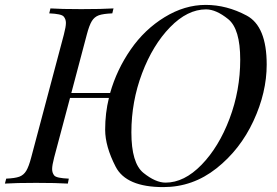

<svg xmlns="http://www.w3.org/2000/svg" viewBox="-52 -742 1120 776"><path d="M780.8 -704.1Q705.6 -704.1 635.5 -632.1Q565.4 -560.1 522.2 -445.8Q479 -331.5 479 -207Q479 -82.5 527.8 -43.2Q576.7 -3.9 617.2 -3.9Q692.4 -3.9 762.5 -75.9Q832.5 -147.9 875.7 -262.2Q918.9 -376.5 918.9 -501Q918.9 -625.5 870.1 -664.8Q821.3 -704.1 780.8 -704.1ZM1025.9 -481Q1025.9 -368.2 972.2 -252.7Q918.5 -137.2 822.8 -61.5Q727.1 14.2 607.9 14.2Q458 14.2 415.5 -68.1Q373 -150.4 373 -217.8Q373 -285.2 388.2 -346.2H231L167 -106Q158.7 -74.2 158.7 -58.6Q158.7 -43 167.5 -32.5Q176.3 -22 226.1 -20L222.2 0Q175.8 -2.9 93.8 -2.9Q11.7 -2.9 -32.2 0L-26.9 -20Q8.3 -21.5 25.9 -27.8Q43.5 -34.2 54 -51.5Q64.5 -68.8 74.2 -106L206.1 -602.1Q214.4 -633.8 214.4 -649.4Q214.4 -665 205.1 -675.5Q195.8 -686 147 -688L151.9 -708Q193.4 -705.1 276.4 -705.1Q359.4 -705.1 406.7 -708L401.9 -688Q365.2 -686.5 347.4 -680.2Q329.6 -673.8 319.1 -656.7Q308.6 -639.6 298.8 -602.1L236.3 -366.2H393.1Q419.9 -460.4 476.1 -541.7Q532.2 -623 613.3 -672.6Q694.3 -722.2 779.3 -722.2Q864.3 -722.2 945.1 -679Q1025.9 -635.7 1025.9 -481Z"/></svg>

Font: PlayfairDisplay-Italic
Style: Italic
Weight: 400
Italic angle: -14°
Designer: Claus Eggers Sørensen
Foundry: Claus Eggers Sørensen
Version: Version 1.002;PS 001.002;hotconv 1.0.70;makeotf.lib2.5.58329